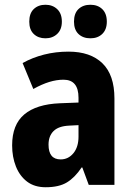

<svg xmlns="http://www.w3.org/2000/svg" viewBox="-20 -777 560 807"><path d="M268 -560Q360 -560 410.5 -511Q461 -462 461 -363V0H353L326 -73H323Q295 -31 261.5 -10.5Q228 10 172 10Q125 10 94 -13.5Q63 -37 47 -77Q31 -117 31 -166Q31 -253 82 -296Q133 -339 232 -343L310 -346V-366Q310 -442 247 -442Q218 -442 187 -432.5Q156 -423 120 -403L75 -512Q116 -535 165 -547.5Q214 -560 268 -560ZM271 -249Q226 -247 205 -226Q184 -205 184 -169Q184 -107 235 -107Q267 -107 288.5 -133Q310 -159 310 -203V-251ZM103 -686Q103 -721 122 -739Q141 -757 171 -757Q201 -757 220.5 -738.5Q240 -720 240 -686Q240 -653 220.5 -634.5Q201 -616 171 -616Q141 -616 122 -634Q103 -652 103 -686ZM291 -686Q291 -721 310 -739Q329 -757 360 -757Q391 -757 410 -738.5Q429 -720 429 -686Q429 -653 410 -634.5Q391 -616 360 -616Q329 -616 310 -634Q291 -652 291 -686Z"/></svg>

Font: Noto Sans Kannada Condensed ExtraBold
Style: Regular
Weight: 800
Width: 3
Designer: Jelle Bosma - Monotype Design Team
Foundry: Monotype Imaging Inc.
Version: Version 2.005; ttfautohint (v1.8.4.7-5d5b)